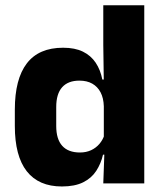

<svg xmlns="http://www.w3.org/2000/svg" viewBox="-20 -680 606 712"><path d="M209.5 11.5Q123.5 11.5 79.2 -45Q35 -101.5 35 -213V-273.5Q35 -387 79.5 -445Q124 -503 214 -503Q258 -503 287.5 -488.5Q317 -474 334.8 -447.5Q352.5 -421 359.5 -385H401L365 -286Q364 -316.5 353 -337.5Q342 -358.5 322.2 -369.8Q302.5 -381 274.5 -381Q232.5 -381 210.5 -356.5Q188.5 -332 188.5 -283V-212.5Q188.5 -164 210.8 -139.2Q233 -114.5 276.5 -114.5Q299.5 -114.5 317.8 -123Q336 -131.5 348.8 -146.5Q361.5 -161.5 367.5 -180.5L405 -106.5H362Q354.5 -73.5 337 -46.5Q319.5 -19.5 288.5 -4Q257.5 11.5 209.5 11.5ZM363 0 367.5 -124.5 365 -150.5V-349.5V-371L363 -513.5V-660.5H515V0Z"/></svg>

Font: Anek Tamil
Style: Bold
Weight: 700
Designer: Aadarsh Rajan (Tamil), Yesha Goshar (Latin)
Foundry: Ek Type
Version: Version 1.003